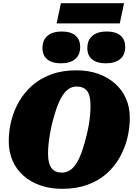

<svg xmlns="http://www.w3.org/2000/svg" viewBox="-20 -1170 858 1207"><path d="M371 17Q296 17 234 -4.5Q172 -26 127.5 -65.5Q83 -105 59 -160Q35 -215 35 -282Q35 -347 51 -411Q67 -475 100 -532Q133 -589 183 -633Q233 -677 302.5 -702.5Q372 -728 460 -728Q536 -728 597.5 -706Q659 -684 703.5 -644.5Q748 -605 772 -550.5Q796 -496 796 -429Q796 -364 780 -300Q764 -236 731.5 -178.5Q699 -121 648.5 -77Q598 -33 529 -8Q460 17 371 17ZM462 -626Q433 -626 410.5 -610Q388 -594 369.5 -563.5Q351 -533 336 -490Q321 -447 307 -392Q299 -357 293.5 -324.5Q288 -292 285 -261.5Q282 -231 282 -205Q282 -172 288 -149Q294 -126 305 -112Q316 -98 332 -91.5Q348 -85 369 -85Q398 -85 421 -100.5Q444 -116 462.5 -146.5Q481 -177 496 -220.5Q511 -264 524 -318Q533 -353 538.5 -386Q544 -419 546.5 -449Q549 -479 549 -506Q549 -539 543.5 -562Q538 -585 527 -599Q516 -613 499.5 -619.5Q483 -626 462 -626ZM362 -772Q308 -772 277.5 -796.5Q247 -821 247 -868Q247 -918 279 -945Q311 -972 368 -972Q424 -972 454 -947Q484 -922 484 -874Q484 -825 452.5 -798.5Q421 -772 362 -772ZM645 -772Q590 -772 559.5 -796.5Q529 -821 529 -868Q529 -918 561 -945Q593 -972 651 -972Q707 -972 737 -947Q767 -922 767 -874Q767 -825 735 -798.5Q703 -772 645 -772ZM363 -1150H760L733 -1023H336Z"/></svg>

Font: Roboto Serif 20pt Black
Style: Italic
Weight: 900
Italic angle: -10°
Version: Version 1.008